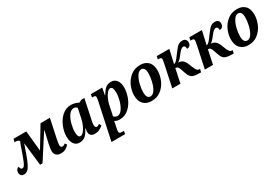

<svg xmlns="http://www.w3.org/2000/svg" viewBox="63 -1592 4159 2878"><g transform="rotate(-30 2142.5 -153.0)"><path d="M598 -92Q598 -130 615 -209L662 -414H656L389 0H347L301 -399Q285 -357 263 -289L253 -259Q216 -152 187.5 -95.5Q159 -39 130.5 -16Q102 7 64 7Q34 7 17.5 -13Q1 -33 1 -60Q1 -91 17.5 -112Q34 -133 55 -133Q55 -115 64 -100Q73 -85 89 -85Q107 -85 120.5 -99.5Q134 -114 151.5 -153Q169 -192 199 -276L220 -336Q233 -376 244.5 -407Q256 -438 266 -457Q246 -484 196 -484H184L197 -536H417L452 -185L664 -536H826L757 -210Q742 -139 742 -111Q742 -91 750.5 -79.5Q759 -68 773 -68Q786 -68 798 -73.5Q810 -79 827 -91L849 -58Q821 -28 787.5 -9Q754 10 707 10Q655 10 626.5 -17Q598 -44 598 -92Z M900 -165Q900 -248 935.5 -337Q971 -426 1038 -486Q1105 -546 1193 -546Q1227 -546 1263.5 -535.5Q1300 -525 1322 -511L1371 -535H1422L1356 -222Q1338 -143 1338 -114Q1338 -91 1346 -79Q1354 -67 1369 -67Q1380 -67 1389.5 -71.5Q1399 -76 1418 -88L1437 -49Q1405 -23 1371 -6.5Q1337 10 1292 10Q1251 10 1227 -11Q1203 -32 1203 -70Q1203 -92 1210 -132H1205Q1168 -58 1129 -24Q1090 10 1027 10Q966 10 933 -39Q900 -88 900 -165ZM1227 -288 1262 -455Q1254 -469 1239 -476.5Q1224 -484 1206 -484Q1157 -484 1119.5 -430.5Q1082 -377 1062 -301Q1042 -225 1042 -164Q1042 -68 1088 -68Q1114 -68 1142 -100Q1170 -132 1193 -183Q1216 -234 1227 -288Z M1580 -397Q1588 -439 1588 -448Q1588 -470 1577.5 -477Q1567 -484 1542 -484H1525L1534 -536H1732L1708 -414H1714Q1751 -480 1789 -513Q1827 -546 1887 -546Q1947 -546 1982.5 -500.5Q2018 -455 2018 -372Q2018 -290 1983.5 -201Q1949 -112 1881.5 -51Q1814 10 1722 10Q1674 10 1636 -13Q1635 -9 1633.5 4.5Q1632 18 1628 35L1614 101Q1607 134 1607 150Q1607 173 1617.5 180.5Q1628 188 1655 188H1689L1680 240H1444ZM1877 -367Q1877 -411 1866.5 -439.5Q1856 -468 1830 -468Q1802 -468 1774 -434.5Q1746 -401 1724 -352.5Q1702 -304 1694 -261L1656 -81Q1665 -70 1682.5 -61Q1700 -52 1719 -52Q1764 -52 1800.5 -104.5Q1837 -157 1857 -231.5Q1877 -306 1877 -367Z M2086 -193Q2086 -274 2121 -355.5Q2156 -437 2225.5 -491.5Q2295 -546 2393 -546Q2476 -546 2527.5 -496Q2579 -446 2579 -343Q2579 -265 2545 -183Q2511 -101 2442.5 -45.5Q2374 10 2276 10Q2189 10 2137.5 -42Q2086 -94 2086 -193ZM2439 -374Q2439 -481 2374 -481Q2331 -481 2297.5 -429Q2264 -377 2246 -303Q2228 -229 2228 -167Q2228 -59 2294 -59Q2339 -59 2372 -112.5Q2405 -166 2422 -240.5Q2439 -315 2439 -374Z M2919 -99 2893 -175Q2881 -211 2867.5 -226Q2854 -241 2827 -242L2776 0H2635L2717 -386Q2727 -434 2727 -452Q2727 -471 2717 -477.5Q2707 -484 2682 -484H2664L2676 -536H2893L2840 -303Q2869 -303 2908 -354L2971 -437Q3000 -477 3020 -499Q3040 -521 3064 -533.5Q3088 -546 3120 -546Q3157 -546 3175 -527.5Q3193 -509 3193 -480Q3193 -444 3175.5 -423.5Q3158 -403 3124 -403Q3124 -460 3089 -460Q3068 -460 3046 -441Q3024 -422 2997 -387Q2962 -341 2942.5 -321Q2923 -301 2904 -292Q2993 -291 3031 -191L3054 -132Q3074 -83 3090 -64Q3106 -45 3135 -45H3142L3130 7H3113Q3050 7 3013.5 -1.5Q2977 -10 2955.5 -32.5Q2934 -55 2919 -99Z M3483 -99 3457 -175Q3445 -211 3431.5 -226Q3418 -241 3391 -242L3340 0H3199L3281 -386Q3291 -434 3291 -452Q3291 -471 3281 -477.5Q3271 -484 3246 -484H3228L3240 -536H3457L3404 -303Q3433 -303 3472 -354L3535 -437Q3564 -477 3584 -499Q3604 -521 3628 -533.5Q3652 -546 3684 -546Q3721 -546 3739 -527.5Q3757 -509 3757 -480Q3757 -444 3739.5 -423.5Q3722 -403 3688 -403Q3688 -460 3653 -460Q3632 -460 3610 -441Q3588 -422 3561 -387Q3526 -341 3506.5 -321Q3487 -301 3468 -292Q3557 -291 3595 -191L3618 -132Q3638 -83 3654 -64Q3670 -45 3699 -45H3706L3694 7H3677Q3614 7 3577.5 -1.5Q3541 -10 3519.5 -32.5Q3498 -55 3483 -99Z M3762 -193Q3762 -274 3797 -355.5Q3832 -437 3901.5 -491.5Q3971 -546 4069 -546Q4152 -546 4203.5 -496Q4255 -446 4255 -343Q4255 -265 4221 -183Q4187 -101 4118.5 -45.5Q4050 10 3952 10Q3865 10 3813.5 -42Q3762 -94 3762 -193ZM4115 -374Q4115 -481 4050 -481Q4007 -481 3973.5 -429Q3940 -377 3922 -303Q3904 -229 3904 -167Q3904 -59 3970 -59Q4015 -59 4048 -112.5Q4081 -166 4098 -240.5Q4115 -315 4115 -374Z"/></g></svg>

Font: Noto Serif Narrow
Style: Bold Italic
Weight: 700
Width: 4
Italic angle: -12°
Designer: Monotype Design Team
Foundry: Monotype Imaging Inc.
Version: Version 1.001